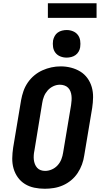

<svg xmlns="http://www.w3.org/2000/svg" viewBox="-20 -1155 640 1183"><path d="M256 8Q223 8 191.5 1.5Q160 -5 134 -21Q108 -37 90 -62Q72 -87 63.5 -117Q55 -147 55.5 -179.5Q56 -212 61 -245L110 -538Q115 -566 124.5 -593.5Q134 -621 151 -646Q168 -671 191.5 -690.5Q215 -710 242 -722Q269 -734 297 -740Q325 -746 354 -746Q387 -746 418 -738Q449 -730 475 -714Q501 -698 519 -673Q537 -648 545.5 -618Q554 -588 553.5 -555.5Q553 -523 548 -490L499 -197Q495 -169 485 -141.5Q475 -114 458.5 -89Q442 -64 418.5 -44.5Q395 -25 367.5 -13Q340 -1 311.5 3.5Q283 8 256 8ZM258 -102Q279 -102 299.5 -111Q320 -120 335 -136.5Q350 -153 358 -173.5Q366 -194 369 -215L418 -508Q420 -522 421 -536.5Q422 -551 420.5 -565Q419 -579 414 -592Q409 -605 399.5 -614.5Q390 -624 376.5 -628.5Q363 -633 349 -633Q328 -633 308 -623.5Q288 -614 273.5 -597.5Q259 -581 251 -561Q243 -541 240 -520L192 -227Q189 -213 188 -198.5Q187 -184 188.5 -170.5Q190 -157 195 -144Q200 -131 209 -121Q218 -111 231 -106.5Q244 -102 258 -102ZM391 -800Q370 -800 351.5 -807.5Q333 -815 321.5 -830Q310 -845 307 -865Q304 -885 307 -906Q310 -920 317 -933Q324 -946 336 -954.5Q348 -963 362.5 -966.5Q377 -970 391 -970Q411 -970 429.5 -962.5Q448 -955 459.5 -940Q471 -925 474 -905Q477 -885 474 -864Q472 -850 464.5 -837Q457 -824 445 -815.5Q433 -807 418.5 -803.5Q404 -800 391 -800ZM575 -1045H275V-1135H575Z"/></svg>

Font: Iosevka Etoile XBdObl
Style: Regular
Weight: 800
Italic angle: -9°
Designer: Belleve Invis
Foundry: Belleve Invis
Version: Version 15.5.2; ttfautohint (v1.8.4)